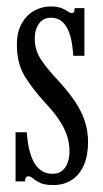

<svg xmlns="http://www.w3.org/2000/svg" viewBox="-20 -548 312 580"><path d="M141 11Q114.5 11 100.8 4.2Q87 -2.5 79.8 -9Q72.5 -15.5 66 -15.5Q60 -15.5 57.8 -11.2Q55.5 -7 55.5 0H27V-148.5H61Q63 -118 68.8 -94.5Q74.5 -71 84 -55.2Q93.5 -39.5 107.2 -31.2Q121 -23 139 -23Q157.5 -23 168.8 -33Q180 -43 185 -58.5Q190 -74 190 -90Q190 -115.5 182.2 -138.8Q174.5 -162 158.2 -186.2Q142 -210.5 116 -238Q81.5 -275.5 56.2 -315.2Q31 -355 31 -413Q31 -452 45.8 -477.5Q60.5 -503 83.8 -515.8Q107 -528.5 133 -528.5Q153.5 -528.5 165.8 -523.5Q178 -518.5 185 -513.5Q192 -508.5 197 -508.5Q201.5 -508.5 203.5 -512Q205.5 -515.5 205.5 -523.5H235V-379.5H201.5Q199.5 -408 194.8 -429.5Q190 -451 181.8 -465.2Q173.5 -479.5 161.8 -487Q150 -494.5 134.5 -494.5Q110.5 -494.5 97.8 -476.5Q85 -458.5 85 -430.5Q85 -397.5 103 -369.5Q121 -341.5 155.5 -305Q183.5 -274.5 203.8 -245.5Q224 -216.5 235 -185.5Q246 -154.5 246 -118.5Q246 -78.5 233.5 -49.5Q221 -20.5 197.2 -4.8Q173.5 11 141 11Z"/></svg>

Font: Imbue Thin
Style: Regular
Weight: 400
Version: Version 1.102